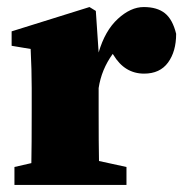

<svg xmlns="http://www.w3.org/2000/svg" viewBox="-20 -525 523 545"><path d="M252 -494 260 -376Q278 -438 314.5 -471.5Q351 -505 388 -505Q426 -505 448 -487.5Q470 -470 480 -429Q480 -379 457 -347.5Q434 -316 389 -316Q334 -316 302 -369L300 -372Q268 -328 260 -275V-210Q260 -115 261 -68L339 -51V0H21V-51L69 -62Q70 -110 70 -210V-275Q70 -326 67 -386L13 -395V-436L234 -505Z"/></svg>

Font: TypoPRO Source Serif Pro
Style: Regular
Weight: 900
Designer: Frank Grießhammer
Foundry: Adobe Systems Incorporated
Version: Version 1.017;PS 1.0;hotconv 1.0.79;makeotf.lib2.5.61930